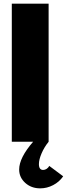

<svg xmlns="http://www.w3.org/2000/svg" viewBox="-20 -770 363 1043"><path d="M44.1 0V-750H244.1V0Q220.5 29.1 205.9 63Q191.4 96.8 191.4 121.4Q191.4 153.2 214.5 153.2Q224.1 153.2 233.2 147.3Q242.3 141.4 247.7 131.4L323.2 187.7Q302.3 218.2 268.6 235.7Q235 253.2 198.6 253.2Q150 253.2 117 223.4Q84.1 193.6 84.1 150.9Q84.1 87.3 160 0Z"/></svg>

Font: Spartan MB Black
Style: Regular
Weight: 900
Designer: Matt Bailey, Mirko Velimirovic
Foundry: Matt Bailey
Version: Version 1.005